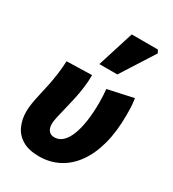

<svg xmlns="http://www.w3.org/2000/svg" viewBox="-193 -900 917 1018"><g transform="rotate(30 265.0 -391.0)"><path d="M206 12Q144 12 105 -11Q66 -34 48 -73.5Q30 -113 30 -160Q30 -184 34.5 -212Q39 -240 46.5 -272Q54 -304 61.5 -340Q69 -376 74.5 -415.5Q80 -455 82 -498L236 -502Q236 -462 230.5 -422Q225 -382 216.5 -343.5Q208 -305 199.5 -271.5Q191 -238 185.5 -212.5Q180 -187 180 -172Q180 -145 192.5 -130.5Q205 -116 226 -116Q255 -116 276.5 -136Q298 -156 312.5 -193Q327 -230 334.5 -281Q342 -332 342 -394Q342 -414 341 -435.5Q340 -457 338 -476L494 -510Q499 -473 499.5 -451Q500 -429 500 -409Q500 -308 479 -230Q458 -152 419 -98Q380 -44 326 -16Q272 12 206 12ZM240 -572 310 -794H470L480 -776L350 -572Z"/></g></svg>

Font: Source Sans 3 Black
Style: Italic
Weight: 900
Italic angle: -11°
Designer: Paul D. Hunt
Foundry: Adobe
Version: Version 3.052;hotconv 1.1.0;makeotfexe 2.6.0